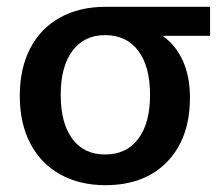

<svg xmlns="http://www.w3.org/2000/svg" viewBox="-20 -528 647 563"><path d="M459 -423V-421Q496 -395 516.5 -349Q537 -303 537 -242Q537 -123 470.5 -54Q404 15 289 15Q213 15 156 -17Q99 -49 68.5 -108Q38 -167 38 -247Q38 -327 68.5 -386Q99 -445 156 -476.5Q213 -508 289 -508H596V-423ZM288 -75Q351 -75 385.5 -121Q420 -167 420 -250Q420 -333 385.5 -379Q351 -425 288 -425Q227 -425 192.5 -379Q158 -333 158 -250Q158 -167 192 -121Q226 -75 288 -75Z"/></svg>

Font: CST
Style: Medium
Weight: 500
Version: Version 1.00